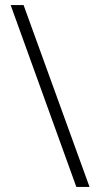

<svg xmlns="http://www.w3.org/2000/svg" viewBox="-20 -736 389 757"><path d="M73 -716H22L281 1H333Z"/></svg>

Font: Noto Sans Armenian ExtraCondensed Light
Style: Regular
Weight: 300
Width: 2
Designer: Monotype Design Team
Foundry: Monotype Imaging Inc.
Version: Version 2.008